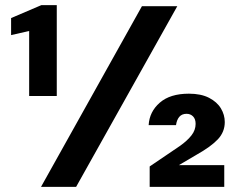

<svg xmlns="http://www.w3.org/2000/svg" viewBox="-20 -724 926 744"><path d="M93 -352V-604L23 -588V-654L140 -704H200V-352ZM139 0 530 -700H667L275 0ZM560 0V-79L678 -159Q706 -179 722 -199.5Q738 -220 738 -244Q738 -263 728 -273Q718 -283 703 -283Q685 -283 675 -271.5Q665 -260 662 -239H556Q559 -291 599 -326Q639 -361 712 -361Q759 -361 790 -345Q821 -329 836 -304Q851 -279 851 -251Q851 -213 824.5 -184.5Q798 -156 741 -124L673 -84H849V0Z"/></svg>

Font: DM Sans 10pt ExtraBold
Style: Regular
Weight: 800
Version: Version 4.004;gftools[0.9.30]